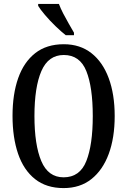

<svg xmlns="http://www.w3.org/2000/svg" viewBox="-20 -951 651 981"><path d="M305 10Q217 10 159 -36Q101 -82 72.5 -165Q44 -248 44 -359Q44 -470 73 -552Q102 -634 160 -679.5Q218 -725 306 -725Q389 -725 447 -679.5Q505 -634 535.5 -551.5Q566 -469 566 -358Q566 -247 535.5 -164.5Q505 -82 447 -36Q389 10 305 10ZM305 -45Q388 -45 421 -128Q454 -211 454 -358Q454 -506 421 -588Q388 -670 306 -670Q227 -670 191.5 -588Q156 -506 156 -358Q156 -211 191 -128Q226 -45 305 -45ZM316 -771Q293 -789 263.5 -817.5Q234 -846 209.5 -875Q185 -904 175 -921V-931H281Q289 -909 303 -882Q317 -855 332 -829Q347 -803 358 -784V-771Z"/></svg>

Font: Noto Serif Hebrew ExtraCondensed Medium
Style: Regular
Weight: 500
Width: 2
Designer: Monotype Design Team
Foundry: Monotype Imaging Inc.
Version: Version 2.004; ttfautohint (v1.8.4.7-5d5b)